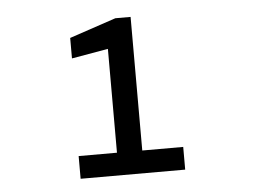

<svg xmlns="http://www.w3.org/2000/svg" viewBox="-39 -747 678 514"><g transform="rotate(-5 300.0 -490.0)"><path d="M158 -280V-341H261V-620L163 -603V-658L288 -700H329V-341H439V-280Z"/></g></svg>

Font: DM Mono
Style: Regular
Weight: 400
Designer: Colophon Foundry
Foundry: Colophon Foundry
Version: Version 1.000; ttfautohint (v1.8.2.53-6de2)